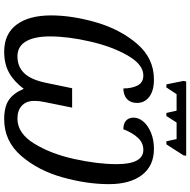

<svg xmlns="http://www.w3.org/2000/svg" viewBox="-16 -906 932 941"><g transform="rotate(90 450.5 -436.0)"><path d="M56 -220Q56 -323 90 -440.5Q124 -558 195 -641Q266 -724 370 -724Q425 -724 455 -701Q485 -678 485 -641Q485 -610 466.5 -592.5Q448 -575 414 -574Q414 -615 399.5 -643.5Q385 -672 350 -672Q297 -672 253 -596Q209 -520 184 -411.5Q159 -303 159 -214Q159 -138 183.5 -96.5Q208 -55 257 -55Q307 -55 339 -88Q371 -121 386 -193L413 -323H508L481 -190Q475 -163 475 -137Q475 -99 498 -77Q521 -55 562 -55Q634 -55 684.5 -137.5Q735 -220 760 -334.5Q785 -449 785 -541Q785 -672 715 -672Q681 -672 656 -645.5Q631 -619 614 -574Q586 -574 571.5 -587.5Q557 -601 557 -624Q557 -650 577 -673Q597 -696 632 -710Q667 -724 710 -724Q793 -724 838 -665.5Q883 -607 883 -503Q883 -395 849.5 -275.5Q816 -156 744 -73Q672 10 565 10Q503 10 469.5 -13.5Q436 -37 416 -86Q380 -38 337 -14Q294 10 234 10Q147 10 101.5 -50.5Q56 -111 56 -220ZM377 -869 380 -882H744L742 -869L688 -785H673L662 -835H581L549 -785H534L523 -835H442L409 -785H394Z"/></g></svg>

Font: Noto Serif Narrow
Style: Italic
Weight: 400
Width: 4
Italic angle: -12°
Designer: Monotype Design Team
Foundry: Monotype Imaging Inc.
Version: Version 1.001